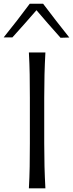

<svg xmlns="http://www.w3.org/2000/svg" viewBox="-60 -1031 399 1051"><path d="M98.1 0Q101.6 -62.5 102.5 -120.1Q103.5 -177.7 103.5 -246.6V-495.6Q103.5 -564.9 102.5 -622.8Q101.6 -680.7 98.1 -743.7H188.5Q185.1 -680.7 183.6 -622.8Q182.1 -564.9 182.1 -495.6V-246.6Q182.1 -177.7 183.6 -120.1Q185.1 -62.5 188.5 0ZM271.5 -824.2Q237.8 -861.8 204.6 -899.7Q171.4 -937.5 139.6 -975.1Q107.4 -938 74.7 -900.9Q42 -863.8 7.8 -826.2H-40Q-2.4 -872.6 33.2 -918.7Q68.8 -964.8 103 -1010.7H175.8Q210.4 -964.8 246.3 -918.5Q282.2 -872.1 319.3 -825.7Z"/></svg>

Font: Pinar-FD Regular
Style: FD-Regular
Weight: 400
Designer: Amin Abedi
Version: Version 3.000